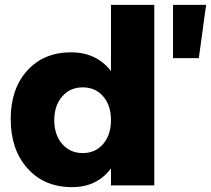

<svg xmlns="http://www.w3.org/2000/svg" viewBox="-20 -762 867 789"><path d="M436 -470V-742H614V0H436V-70Q379 7 276 7Q162 7 93 -70Q24 -147 24 -273Q24 -397 92 -472Q160 -547 272 -547Q376 -547 436 -470ZM691 -742H827L797 -523H691ZM436 -268Q436 -329 404 -366Q372 -403 320 -403Q268 -403 235.5 -365.5Q203 -328 203 -268Q203 -208 235.5 -170.5Q268 -133 320 -133Q372 -133 404 -170.5Q436 -208 436 -268Z"/></svg>

Font: Montserrat arm
Style: Bold
Weight: 700
Designer: Julieta Ulanovsky
Foundry: Julieta Ulanovsky
Version: Version 6.000;PS 006.000;hotconv 1.0.88;makeotf.lib2.5.64775